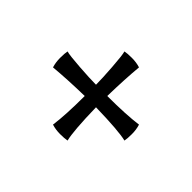

<svg xmlns="http://www.w3.org/2000/svg" viewBox="-91 -719 783 783"><g transform="rotate(-45 300.5 -327.5)"><path d="M259 -534Q281 -541 307 -541Q333 -541 347 -538Q342 -521 337.5 -457.5Q333 -394 333 -360Q367 -360 430.5 -364.5Q494 -369 511 -374Q514 -360 514 -334Q514 -308 507 -286Q431 -293 333 -295Q333 -187 342 -121Q320 -114 294 -114Q268 -114 254 -117Q265 -161 268 -295Q134 -292 90 -281Q87 -295 87 -321Q87 -347 94 -369Q160 -360 268 -360Q266 -458 259 -534Z"/></g></svg>

Font: Port Lligat Sans
Style: Regular
Weight: 400
Designer: Dario Muhafara, Eduardo Rodriguez Tunni
Foundry: Tipo
Version: Version 1.002